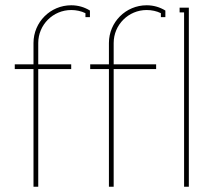

<svg xmlns="http://www.w3.org/2000/svg" viewBox="-20 -708 790 728"><path d="M661 -679V-661H678V0H696V-679ZM607 -668C586 -681 562 -688 536 -688C457 -688 393 -624 393 -545V-464H322V-446H393V0H411V-446H572V-464H411V-545C411 -614 467 -670 536 -670C555 -670 574 -666 590 -658V-643H607ZM321 -668C300 -681 276 -688 250 -688C171 -688 107 -624 107 -545V-464H36V-446H107V0H125V-446H250V-464H125V-545C125 -614 181 -670 250 -670C269 -670 288 -666 304 -658V-643H321Z"/></svg>

Font: Rawengulk
Style: Light
Weight: 300
Version: Version 0.9